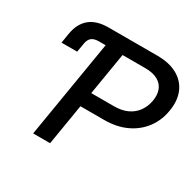

<svg xmlns="http://www.w3.org/2000/svg" viewBox="-157 -904 1101 1079"><g transform="rotate(30 394.0 -364.0)"><path d="M65.9 -521.5 76.2 -584.5Q87.9 -654.8 131.6 -691.2Q175.3 -727.5 253.4 -727.5H303.7L288.1 -632.8H244.1Q213.9 -632.8 197.8 -619.9Q181.6 -606.9 177.2 -578.6L167.5 -521.5ZM183.1 0 303.7 -727.5H567.4Q647.9 -727.5 700 -698Q752 -668.5 773.7 -616.2Q795.4 -564 783.7 -495.1Q772.9 -426.8 734.1 -375Q695.3 -323.2 633.5 -294.2Q571.8 -265.1 490.7 -265.1H294.9L310.5 -359.4H500Q550.8 -359.4 587.2 -376.7Q623.5 -394 645.5 -425.3Q667.5 -456.5 674.3 -496.6Q681.2 -537.6 669.2 -568.1Q657.2 -598.6 626.2 -615.7Q595.2 -632.8 544.9 -632.8H397.9L293 0Z"/></g></svg>

Font: Inter 24pt Medium
Style: Italic
Weight: 500
Italic angle: -9.3988°
Designer: Rasmus Andersson
Foundry: rsms
Version: Version 4.001;git-66647c0bb